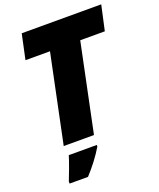

<svg xmlns="http://www.w3.org/2000/svg" viewBox="-167 -816 946 1139"><g transform="rotate(-20 306.0 -246.5)"><path d="M115.2 0 231 -556.2H76.2L109.9 -713.9H611.8L577.1 -556.2H421.9L306.2 0ZM71.8 221.2V208Q84.5 175.8 99.9 134.5Q115.2 93.3 125 61H301.8V70.8Q277.8 110.8 249.5 147.9Q221.2 185.1 188 221.2Z"/></g></svg>

Font: Open Sans ExtraBold
Style: Italic
Weight: 800
Italic angle: -12°
Designer: Monotype Design Team
Foundry: Monotype Imaging Inc.
Version: Version 3.000; ttfautohint (v1.8.4)